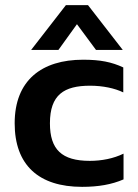

<svg xmlns="http://www.w3.org/2000/svg" viewBox="-20 -716 537 746"><path d="M101 -522H207L279 -622L353 -522H457L322 -696H236ZM299 10C362 10 414 1 460 -19V-119C421 -100 375 -91 329 -91C220 -91 174 -135 174 -237C174 -348 229 -383 330 -383C380 -383 426 -373 459 -357V-454C414 -475 370 -484 303 -484C142 -484 37 -404 37 -237C37 -75 130 10 299 10Z"/></svg>

Font: Kanit Medium
Style: Regular
Weight: 500
Designer: Katatrad Team
Foundry: CadsonDemak
Version: Version 1.000;PS 001.000;hotconv 1.0.88;makeotf.lib2.5.64775